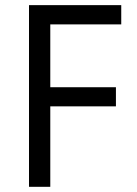

<svg xmlns="http://www.w3.org/2000/svg" viewBox="-20 -720 528 740"><path d="M447.3 -626H173.8V-383.8H426.8V-310.1H173.8V0H91.8V-700.2H447.3Z"/></svg>

Font: Segoe UI Historic
Style: Regular
Weight: 400
Foundry: Microsoft Corporation
Version: Version 1.03